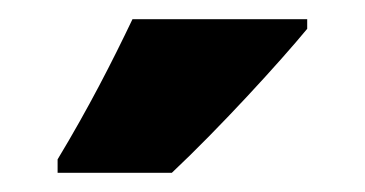

<svg xmlns="http://www.w3.org/2000/svg" viewBox="-20 -786 380 200"><path d="M300 -756V-766H118C97 -722 72 -673 40 -620V-606H159C209 -653 272 -722 300 -756Z"/></svg>

Font: Noto Sans Georgian ExtraCondensed Black
Style: Regular
Weight: 900
Width: 2
Designer: Monotype Design Team, Akaki Razmadze
Foundry: Google LLC
Version: Version 2.005